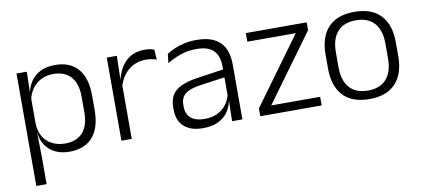

<svg xmlns="http://www.w3.org/2000/svg" viewBox="-64 -719 2438 1109"><g transform="rotate(-10 1155.0 -164.0)"><path d="M294.5 10.5Q248 10.5 212.8 -6.5Q177.5 -23.5 156.2 -54.2Q135 -85 130 -126.5H110L129.5 -183Q131.5 -136 151.5 -104.2Q171.5 -72.5 204.5 -56.5Q237.5 -40.5 278 -40.5Q345.5 -40.5 381.8 -80.8Q418 -121 418 -198V-291Q418 -367.5 382 -407.8Q346 -448 277.5 -448Q238 -448 206.8 -431.8Q175.5 -415.5 155.2 -387.2Q135 -359 128 -322L111.5 -366.5H129Q136 -403 156.5 -432.5Q177 -462 212.2 -479.8Q247.5 -497.5 297.5 -497.5Q386 -497.5 432.5 -443.5Q479 -389.5 479 -286.5V-202Q479 -98.5 432 -44Q385 10.5 294.5 10.5ZM71 172V-487.5H131.5L128.5 -366L129.5 -346V-139.5L129 -125.5L131.5 9V172Z M657.5 -301.5 642 -348 657 -350Q673 -417 715 -455.8Q757 -494.5 823.5 -494.5Q841 -494.5 855 -491.8Q869 -489 879 -485L883 -426Q870.5 -430.5 854.5 -433.5Q838.5 -436.5 819.5 -436.5Q762.5 -436.5 719.5 -402.2Q676.5 -368 657.5 -301.5ZM600.5 0V-487.5H659.5L656 -341L661 -336V0Z M1249.5 0 1252.5 -121.5 1250 -131V-288.5V-321Q1250 -384 1218.2 -415.2Q1186.5 -446.5 1118.5 -446.5Q1065.5 -446.5 1022 -430.5Q978.5 -414.5 945.5 -394L951.5 -447.5Q969.5 -459 995 -470.8Q1020.5 -482.5 1053.8 -490.2Q1087 -498 1127 -498Q1176 -498 1210.8 -486Q1245.5 -474 1267.5 -451Q1289.5 -428 1299.8 -395.5Q1310 -363 1310 -322.5V0ZM1078.5 10.5Q1006 10.5 967.2 -24.5Q928.5 -59.5 928.5 -125V-138Q928.5 -202.5 968.2 -235.2Q1008 -268 1097 -281L1260 -305L1263 -259L1104.5 -236.5Q1042.5 -227.5 1015.5 -205.8Q988.5 -184 988.5 -141.5V-132.5Q988.5 -87.5 1016 -64Q1043.5 -40.5 1096.5 -40.5Q1142 -40.5 1174.2 -57Q1206.5 -73.5 1226.2 -101.2Q1246 -129 1252.5 -163.5L1264.5 -120.5H1252Q1246 -86 1225.8 -56Q1205.5 -26 1169.2 -7.8Q1133 10.5 1078.5 10.5Z M1775 -50.5V0H1415V-46L1700 -437H1416V-487.5H1773V-441.5L1488 -50.5Z M2054 12Q1953 12 1900.5 -43.8Q1848 -99.5 1848 -204.5V-284Q1848 -388.5 1900.5 -444Q1953 -499.5 2054 -499.5Q2155 -499.5 2207.5 -444Q2260 -388.5 2260 -284V-204.5Q2260 -99.5 2207.5 -43.8Q2155 12 2054 12ZM2054 -38Q2125 -38 2162.2 -80Q2199.5 -122 2199.5 -201V-287.5Q2199.5 -366 2162.2 -408Q2125 -450 2054 -450Q1983 -450 1946 -408Q1909 -366 1909 -287.5V-201Q1909 -122 1946 -80Q1983 -38 2054 -38Z"/></g></svg>

Font: Anek Latin Light
Style: Regular
Weight: 300
Designer: Yesha Goshar
Foundry: Ek Type
Version: Version 1.003